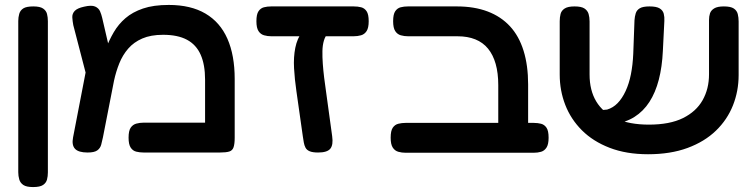

<svg xmlns="http://www.w3.org/2000/svg" viewBox="-20 -609 3058 778"><path d="M114 149Q87 149 74.5 140.5Q62 132 58 118Q54 104 54 89V-524Q54 -539 58 -553Q62 -567 74.5 -575Q87 -583 115 -583Q142 -583 154.5 -574.5Q167 -566 170.5 -552.5Q174 -539 174 -523V90Q174 105 170.5 118.5Q167 132 154.5 140.5Q142 149 114 149Z M931 -289V-51Q931 -26 926.5 -12.5Q922 1 909 5Q896 9 871 9H562Q546 9 532 5.5Q518 2 509.5 -11Q501 -24 501 -51Q501 -79 509.5 -91.5Q518 -104 532 -108Q546 -112 563 -112H811V-286Q811 -347 793 -387.5Q775 -428 737.5 -448Q700 -468 641 -468Q591 -468 556.5 -453Q522 -438 499.5 -412Q477 -386 463.5 -352.5Q450 -319 442 -282L397 -52Q394 -37 390 -22.5Q386 -8 374 0.5Q362 9 335 9Q298 9 284 -6Q270 -21 276 -52L338 -373L381 -334Q394 -372 408 -409Q422 -446 441 -478.5Q460 -511 488.5 -535.5Q517 -560 559.5 -574.5Q602 -589 664 -589Q753 -589 812.5 -554Q872 -519 901.5 -452Q931 -385 931 -289ZM345 -245 277 -507Q274 -523 273 -538Q272 -553 282.5 -564.5Q293 -576 321 -582Q351 -589 365.5 -582.5Q380 -576 385.5 -563Q391 -550 394 -537L439 -343Z M1269 9Q1247 9 1235 4Q1223 -1 1218 -10.5Q1213 -20 1211 -32Q1209 -44 1207 -57L1181 -240Q1174 -288 1171.5 -332.5Q1169 -377 1176.5 -415Q1184 -453 1205 -481L1309 -474Q1298 -463 1292.5 -444.5Q1287 -426 1286.5 -402Q1286 -378 1288 -350.5Q1290 -323 1293.5 -294.5Q1297 -266 1301 -239L1326 -57Q1331 -22 1318.5 -6.5Q1306 9 1269 9ZM1080 -462Q1064 -462 1050 -466Q1036 -470 1027.5 -483Q1019 -496 1019 -523Q1019 -551 1027.5 -563.5Q1036 -576 1049.5 -579.5Q1063 -583 1079 -583H1413Q1430 -583 1443.5 -579.5Q1457 -576 1465.5 -563.5Q1474 -551 1474 -523Q1474 -496 1465.5 -483Q1457 -470 1443 -466Q1429 -462 1412 -462Z M2060 10Q2037 10 2023.5 3Q2010 -4 2004.5 -16.5Q1999 -29 1999 -45V-264Q1999 -313 1988.5 -350Q1978 -387 1957.5 -412Q1937 -437 1906 -449.5Q1875 -462 1834 -462H1634Q1618 -462 1604 -466Q1590 -470 1581.5 -483Q1573 -496 1573 -523Q1573 -551 1581.5 -563.5Q1590 -576 1603.5 -579.5Q1617 -583 1633 -583H1831Q1902 -583 1956 -562.5Q2010 -542 2046.5 -502.5Q2083 -463 2101.5 -403.5Q2120 -344 2120 -267V-52Q2120 -34 2114.5 -20Q2109 -6 2096 2Q2083 10 2060 10ZM1624 10Q1608 10 1594 6Q1580 2 1571.5 -11Q1563 -24 1563 -51Q1563 -79 1571.5 -91.5Q1580 -104 1594 -107.5Q1608 -111 1623 -111H2143Q2159 -111 2172.5 -107.5Q2186 -104 2194.5 -91.5Q2203 -79 2203 -51Q2203 -24 2194.5 -11Q2186 2 2172.5 6Q2159 10 2142 10Z M2606 16Q2518 16 2450.5 -10Q2383 -36 2338 -81Q2293 -126 2270.5 -184Q2248 -242 2248 -307V-523Q2248 -539 2251.5 -552.5Q2255 -566 2268 -574.5Q2281 -583 2308 -583Q2336 -583 2348.5 -574.5Q2361 -566 2365 -552.5Q2369 -539 2369 -522V-307Q2369 -243 2396 -198Q2423 -153 2477 -128.5Q2531 -104 2609 -104Q2694 -104 2747.5 -130.5Q2801 -157 2827 -203Q2853 -249 2853 -308V-528Q2853 -543 2857 -555Q2861 -567 2874 -575Q2887 -583 2913 -583Q2941 -583 2953.5 -574.5Q2966 -566 2969.5 -552Q2973 -538 2973 -522V-305Q2973 -240 2950 -182Q2927 -124 2881 -79.5Q2835 -35 2766 -9.5Q2697 16 2606 16ZM2425 -104 2408 -162 2440 -165Q2464 -172 2482.5 -191Q2501 -210 2515 -240Q2529 -270 2536.5 -308Q2544 -346 2546 -391L2551 -527Q2552 -542 2556 -555Q2560 -568 2572.5 -575.5Q2585 -583 2612 -583Q2640 -583 2653 -575Q2666 -567 2669.5 -553.5Q2673 -540 2672 -524L2666 -403Q2663 -338 2649.5 -286Q2636 -234 2611.5 -196Q2587 -158 2550.5 -135Q2514 -112 2464 -106Z"/></svg>

Font: Fredoka SemiExpanded Medium
Style: Regular
Weight: 500
Width: 6
Designer: Ben Nathan
Foundry: Milena B. Brandão, Ben Nathan
Version: Version 2.001